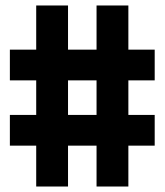

<svg xmlns="http://www.w3.org/2000/svg" viewBox="-20 -680 600 700"><path d="M544 -149H448V0H332V-149H228V0H112V-149H16V-261H112V-387H16V-499H112V-660H228V-499H332V-660H448V-499H544V-387H448V-261H544ZM332 -261V-387H228V-261Z"/></svg>

Font: Titillium Web
Style: Bold
Weight: 700
Version: Version 1.001;PS 57.000;hotconv 1.0.70;makeotf.lib2.5.55311